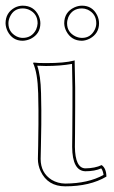

<svg xmlns="http://www.w3.org/2000/svg" viewBox="-52 -654 406 684"><path d="M85 -261.2 84 -321.8Q82 -394.5 65.9 -429.2L67.9 -431.2Q80.1 -429.2 111.8 -429.2Q178.2 -429.2 210.9 -438Q212.9 -438.5 213.9 -439Q213.9 -438 215.8 -342.8V-272Q215.8 -236.8 215.3 -178.2Q214.8 -143.1 214.8 -130.9Q215.8 -55.2 252 -54.2Q286.6 -54.7 310.1 -65.9Q326.7 -54.2 327.1 -24.9Q268.6 9.8 180.2 9.8Q118.2 9.8 92.8 -43.9Q83 -65.4 83 -87.9Q83 -98.1 84 -135.3Q85.4 -222.7 85 -261.2ZM-32.2 -570.8Q-32.2 -608.9 1 -627Q14.6 -633.8 28.8 -633.8Q68.4 -633.8 85.4 -598.6Q91.8 -585 91.8 -570.8Q91.8 -533.7 58.1 -516.1Q43.9 -509.3 28.8 -508.8Q-7.3 -508.8 -24.9 -542.5Q-31.7 -556.6 -32.2 -570.8ZM176.8 -570.8Q176.8 -610.4 212.4 -627.4Q226.1 -633.8 240.2 -633.8Q276.9 -633.8 293.9 -600.1Q300.8 -585.9 300.8 -570.8Q300.8 -534.7 268.1 -516.6Q253.9 -509.3 240.2 -508.8Q202.1 -508.8 184.1 -543Q177.2 -556.6 176.8 -570.8ZM95.2 -261.2Q95.7 -222.2 93.8 -134.8Q92.8 -98.1 92.8 -87.9Q92.8 -38.1 132.3 -13.2Q153.8 -0.5 180.2 0Q262.2 -0.5 316.9 -30.8Q314.9 -45.9 308.6 -54.2Q285.6 -43.9 252 -43.9Q205.6 -45.4 205.1 -130.9Q205.1 -143.6 205.6 -178.7Q206.1 -237.8 206.1 -272V-342.8Q206.1 -369.6 204.6 -426.3Q162.6 -418.9 111.8 -418.9Q98.1 -418.9 80.6 -419.9Q92.8 -385.7 94.2 -322.3ZM-22 -570.8Q-22 -539.6 6.8 -524.4Q18.1 -519 28.8 -519Q61.5 -519 76.7 -548.8Q81.5 -560.1 82 -570.8Q82 -605.5 50.8 -619.6Q40 -624 28.8 -624Q-2.9 -624 -16.6 -594.2Q-22 -582.5 -22 -570.8ZM187 -570.8Q187 -539.1 216.8 -524.4Q228.5 -519 240.2 -519Q271 -519 285.6 -548.3Q291 -559.6 291 -570.8Q291 -605 260.3 -619.6Q250 -624 240.2 -624Q205.6 -624 191.4 -592.8Q187 -581.5 187 -570.8Z"/></svg>

Font: Linux Biolinum Outline O
Style: Bold
Weight: 700
Designer: Philipp H. Poll
Foundry: Philipp H. Poll
Version: Version 0.9.2